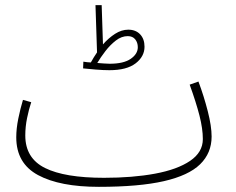

<svg xmlns="http://www.w3.org/2000/svg" viewBox="-20 -703 915 744"><path d="M363 21Q212 21 127.5 -24.5Q43 -70 43 -171Q43 -205 51 -244Q59 -283 69 -316L101 -307Q92 -280 85 -246Q78 -212 78 -178Q78 -90 154.5 -52Q231 -14 383 -14Q494 -14 580.5 -30Q667 -46 716.5 -79.5Q766 -113 766 -164Q766 -204 753 -255Q740 -306 715 -375L749 -387Q770 -331 785 -272.5Q800 -214 800 -174Q800 -110 755.5 -66.5Q711 -23 615 -1Q519 21 363 21ZM404 -431Q381 -431 350 -433.5Q319 -436 302 -438L303 -464Q311 -463 318 -462Q325 -461 332 -461Q343 -481 356 -500L350 -683H374L379 -531Q401 -556 426 -572Q451 -588 477 -588Q506 -588 523 -570Q540 -552 540 -522Q540 -484 505.5 -457.5Q471 -431 404 -431ZM475 -563Q451 -563 429 -546Q407 -529 388.5 -505Q370 -481 357 -459Q371 -458 383 -457Q395 -456 405 -456Q459 -456 486.5 -475Q514 -494 514 -520Q514 -538 504 -550.5Q494 -563 475 -563Z"/></svg>

Font: Noto Sans Arabic SemCond ExtLt
Style: Regular
Weight: 200
Width: 4
Designer: Monotype Design Team, Nadine Chahine, Nizar Qandah and Khaled Hosny
Foundry: Monotype Imaging Inc.
Version: Version 2.012; ttfautohint (v1.8.4.7-5d5b)